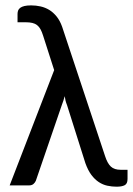

<svg xmlns="http://www.w3.org/2000/svg" viewBox="-20 -702 503 727"><path d="M185.1 -436.5 143.1 -567.4Q138.7 -581.5 133.3 -591.3Q127.9 -601.1 120.4 -606.9Q112.8 -612.8 102.3 -615.2Q91.8 -617.7 77.1 -617.7H46.4V-649.4Q46.4 -656.2 48.6 -662.1Q50.8 -668 56.6 -672.4Q62.5 -676.8 72.5 -679.2Q82.5 -681.6 98.1 -681.6Q116.2 -681.6 133.5 -677.7Q150.9 -673.8 166.3 -664.6Q181.6 -655.3 194.3 -639.6Q207 -624 215.3 -600.6L377.9 -110.8Q386.7 -83.5 399.7 -71.3Q412.6 -59.1 437 -59.1H462.9V-24.4Q462.9 -6.3 452.1 -0.7Q441.4 4.9 421.4 4.9Q403.8 4.9 386.7 1.2Q369.6 -2.4 354.2 -12.5Q338.9 -22.5 325.9 -39.8Q313 -57.1 303.2 -84.5L233.9 -303.7Q230 -313.5 228 -321.5Q226.1 -329.6 225.1 -337.9Q222.7 -329.6 220.2 -321.5Q217.8 -313.5 214.4 -305.2L115.7 -17.6Q112.8 -10.7 106.7 -5.4Q100.6 0 89.8 0H16.6Z"/></svg>

Font: Carlito
Style: Regular
Weight: 400
Designer: Lukasz Dziedzic
Foundry: tyPoland Lukasz Dziedzic
Version: Version 1.103; Beta1; all basic design good, some composites